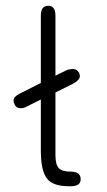

<svg xmlns="http://www.w3.org/2000/svg" viewBox="-20 -648 374 668"><path d="M226.6 0H219.7Q163.1 0 142.6 -27.8Q122.1 -55.7 122.1 -124V-301.8L67.4 -274.4Q60.5 -271.5 52.7 -271.5Q39.1 -271.5 33.2 -280.3Q27.3 -289.1 27.3 -298.8Q27.3 -311.5 48.8 -322.3L122.1 -359.4V-593.8Q122.1 -627.9 147.5 -627.9Q172.9 -627.9 172.9 -593.8V-384.8L214.8 -405.3Q229.5 -408.2 231.4 -408.2Q243.2 -408.2 250.5 -400.9Q257.8 -393.6 257.8 -382.8Q257.8 -369.1 233.4 -356.4L172.9 -326.2V-107.4Q172.9 -76.2 184.1 -63.5Q195.3 -50.8 226.6 -50.8Q260.7 -50.8 260.7 -24.4Q260.7 0 226.6 0Z"/></svg>

Font: Jura
Style: Book
Weight: 400
Version: Version 2.3